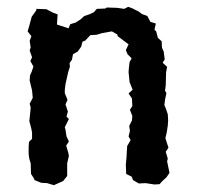

<svg xmlns="http://www.w3.org/2000/svg" viewBox="-20 -530 580 563"><path d="M73 -481 86 -499 87 -504 116 -503 135 -493 149 -488 147 -458 181 -447 186 -459 202 -464 216 -473 227 -483 242 -488 255 -494 264 -504 289 -505 293 -508 324 -507 344 -504 356 -510 367 -506 387 -496 396 -489 412 -483 421 -466 437 -461 433 -443 438 -438 443 -419 454 -409 455 -390 460 -379 463 -356 457 -346 470 -334 467 -318 466 -280 464 -264 468 -257 464 -238 462 -222 467 -210 472 -195 473 -177 472 -162 469 -142 465 -125 469 -112 474 -97 466 -85 472 -65 470 -57 477 -23 468 -10 456 1 448 10 433 11 407 7 387 8 370 -2 366 -12 350 -20 349 -48 351 -69 352 -87 353 -102 363 -119 357 -130 361 -146 359 -161 367 -177 368 -190 361 -208 368 -219 367 -241 357 -256 369 -267 360 -289 357 -319 358 -331 360 -348 366 -359 354 -371 349 -383 357 -400 325 -424 324 -429 308 -438 280 -433 263 -428 245 -427 230 -411 222 -408 218 -393 208 -379 194 -371 191 -355 184 -345 185 -334 180 -319 172 -283 170 -266V-257L178 -237L172 -224L179 -203L175 -188L182 -181L170 -157L172 -150L175 -130L182 -115L174 -103L180 -83L182 -73L177 -51V-20V-14L165 1L158 4L138 13L118 7L101 6L81 -2L80 -6L71 -20L70 -51L66 -64L64 -78V-99L65 -114L74 -123V-141L72 -152L66 -175L67 -184L69 -203L70 -215L67 -226L76 -243L74 -265L71 -277L67 -294L68 -309L73 -320L78 -335L69 -351L74 -362L67 -382L70 -391L67 -410L72 -424L61 -438L66 -455Z"/></svg>

Font: Winky Rough
Style: Regular
Weight: 400
Designer: Simon Atzbach
Foundry: typofactur
Version: Version 1.206